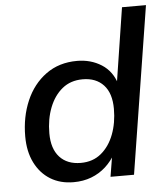

<svg xmlns="http://www.w3.org/2000/svg" viewBox="-52 -751 696 806"><g transform="rotate(-5 296.5 -348.0)"><path d="M226 9Q170 9 128.5 -16.5Q87 -42 63.5 -89Q40 -136 40 -200Q40 -282 69 -349.5Q98 -417 153 -457Q208 -497 284 -497Q342 -497 387 -468.5Q432 -440 449 -383L442 -384L492 -705H593L481 0H382L398 -98H406Q388 -65 361.5 -41Q335 -17 301 -4Q267 9 226 9ZM263 -69Q314 -69 349 -98Q384 -127 402.5 -175.5Q421 -224 421 -283Q421 -349 389 -383.5Q357 -418 301 -418Q250 -418 215 -389.5Q180 -361 161 -312.5Q142 -264 142 -204Q142 -139 174 -104Q206 -69 263 -69Z"/></g></svg>

Font: Nunito Sans 12pt ExtraLight 12pt SemiBold
Style: Italic
Weight: 600
Italic angle: -9°
Version: Version 3.101;gftools[0.9.27]